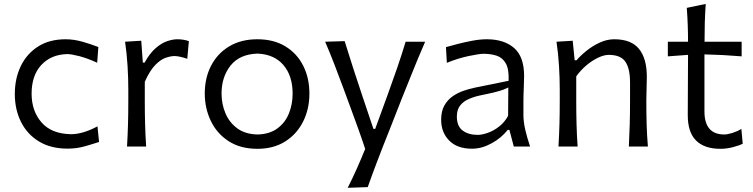

<svg xmlns="http://www.w3.org/2000/svg" viewBox="-20 -729 3745 955"><path d="M316.4 10.3Q232.4 10.3 173.8 -25.4Q115.2 -61 84.5 -122.6Q53.7 -184.1 53.7 -261.2Q53.7 -338.9 83.5 -400.4Q113.3 -461.9 169.7 -497.8Q226.1 -533.7 306.6 -533.7Q348.6 -533.7 393.6 -520.5Q438.5 -507.3 469.2 -495.1L463.4 -417Q413.1 -439.9 373.5 -450Q334 -460 314.5 -460Q233.9 -458 185.5 -405.8Q137.2 -353.5 137.2 -263.2Q137.2 -177.2 186.3 -120.4Q235.4 -63.5 332.5 -61.5Q392.6 -61.5 464.8 -100.6L472.7 -22.9Q443.8 -13.2 402.8 -1.5Q361.8 10.3 316.4 10.3Z M611.8 0Q615.2 -58.1 616.7 -111.8Q618.2 -165.5 618.2 -230V-282.7Q618.2 -340.3 614.5 -400.9Q610.8 -461.4 602.1 -521.5L682.6 -526.4L690.4 -417.5H699.2Q725.1 -464.4 754.2 -489.5Q783.2 -514.6 811.3 -524.2Q839.4 -533.7 861.8 -533.7Q893.1 -533.7 919.4 -524.4L911.6 -436.5Q896 -441.9 878.9 -446Q861.8 -450.2 848.1 -450.2Q830.1 -450.2 804.9 -441.9Q779.8 -433.6 752.7 -406.2Q725.6 -378.9 700.2 -322.3V-226.6Q700.2 -164.6 701.7 -111.3Q703.1 -58.1 707 0Z M1260.7 11.2Q1175.3 11.2 1116.7 -27.1Q1058.1 -65.4 1028.3 -128.2Q998.5 -190.9 998.5 -263.7Q998.5 -341.8 1030.3 -402.8Q1062 -463.9 1120.8 -498.8Q1179.7 -533.7 1259.8 -533.7Q1342.3 -533.7 1400.1 -498Q1458 -462.4 1488.5 -401.4Q1519 -340.3 1519 -263.7Q1519 -186.5 1487.5 -124Q1456.1 -61.5 1398.2 -25.1Q1340.3 11.2 1260.7 11.2ZM1260.7 -60.1Q1320.8 -61.5 1359.6 -90.1Q1398.4 -118.7 1417 -164.6Q1435.5 -210.4 1435.5 -263.7Q1435.5 -351.6 1389.9 -405.3Q1344.2 -459 1260.7 -462.4Q1171.9 -459.5 1127 -403.1Q1082 -346.7 1082 -263.7Q1082 -210.9 1101.6 -165Q1121.1 -119.1 1160.6 -90.3Q1200.2 -61.5 1260.7 -60.1Z M1709.5 205.1Q1733.9 156.7 1755.4 108.4Q1776.9 60.1 1796.4 11.7Q1779.3 -40.5 1760 -93.8Q1740.7 -147 1722.2 -197.3L1687.5 -291.5Q1666.5 -348.1 1644 -406.7Q1621.6 -465.3 1597.2 -521.5L1694.3 -524.4Q1715.3 -456.5 1736.3 -391.4Q1757.3 -326.2 1780.3 -257.8L1837.4 -87.9H1846.2L1908.2 -257.8Q1932.6 -324.7 1955.1 -389.9Q1977.5 -455.1 1997.6 -521.5H2094.7Q2076.2 -479 2059.8 -439.7Q2043.5 -400.4 2024.7 -353.5Q2005.9 -306.6 1979.5 -241.2L1921.9 -94.2Q1881.8 5.9 1855.5 75.4Q1829.1 145 1809.1 201.7Z M2328.1 10.7Q2253.9 10.7 2214.1 -30Q2174.3 -70.8 2174.3 -133.3Q2174.3 -175.8 2190.2 -204.1Q2206.1 -232.4 2231.4 -250Q2256.8 -267.6 2285.4 -277.3Q2314 -287.1 2339.4 -292.5L2509.8 -327.1Q2512.2 -384.3 2496.1 -413.1Q2480 -441.9 2451.2 -451.7Q2422.4 -461.4 2385.3 -461.4Q2363.8 -461.4 2311.5 -450.4Q2259.3 -439.5 2202.6 -416.5L2198.2 -494.6Q2222.7 -501.5 2257.3 -510.5Q2292 -519.5 2330.1 -526.6Q2368.2 -533.7 2401.9 -533.7Q2486.8 -533.7 2536.9 -490.5Q2586.9 -447.3 2586.9 -351.1Q2586.9 -327.6 2585.2 -291.5Q2583.5 -255.4 2583.5 -222.2V-157.7Q2583.5 -123.5 2592.5 -84.2Q2601.6 -44.9 2616.7 0H2535.6L2513.7 -83H2505.4Q2473.6 -42.5 2424.8 -15.9Q2376 10.7 2328.1 10.7ZM2355.5 -58.1Q2377.9 -58.1 2406.7 -68.4Q2435.5 -78.6 2462.6 -99.6Q2489.7 -120.6 2507.3 -152.8L2508.3 -293.9Q2500 -289.6 2486.1 -283.9Q2472.2 -278.3 2445.3 -271.5Q2418.5 -264.6 2370.6 -254.9Q2339.4 -248.5 2312.3 -236.8Q2285.2 -225.1 2268.8 -204.3Q2252.4 -183.6 2252.4 -149.9Q2252.4 -100.6 2281.7 -79.3Q2311 -58.1 2355.5 -58.1Z M2757.8 0Q2761.2 -58.1 2762.7 -111.8Q2764.2 -165.5 2764.2 -230V-282.7Q2764.2 -340.3 2760.5 -400.9Q2756.8 -461.4 2748 -521.5L2828.6 -526.4L2838.4 -429.2H2847.7Q2867.7 -452.6 2897.7 -476.8Q2927.7 -501 2963.4 -517.3Q2999 -533.7 3035.2 -533.7Q3119.6 -533.7 3158.4 -485.8Q3197.3 -438 3197.3 -347.2Q3197.3 -313 3196 -283.2Q3194.8 -253.4 3194.8 -230Q3194.8 -165.5 3196.3 -111.8Q3197.8 -58.1 3202.6 0H3107.9Q3110.8 -58.1 3112.3 -111.3Q3113.8 -164.6 3113.8 -226.6V-319.8Q3113.8 -387.7 3090.6 -421.9Q3067.4 -456.1 3007.8 -456.1Q2984.4 -456.1 2954.6 -441.9Q2924.8 -427.7 2896.2 -403.6Q2867.7 -379.4 2846.2 -349.1V-226.6Q2846.2 -164.6 2847.7 -111.3Q2849.1 -58.1 2853 0Z M3563.5 11.2Q3483.9 11.2 3442.4 -29.8Q3400.9 -70.8 3400.9 -156.2Q3400.9 -239.3 3401.6 -316.7Q3402.3 -394 3402.3 -456.1L3301.8 -448.7V-521.5H3402.3Q3402.3 -606.9 3396 -689.9L3490.2 -709.5Q3486.8 -657.2 3485.6 -615.2Q3484.4 -573.2 3484.4 -521.5H3668.9V-448.7Q3623 -452.6 3576.2 -455.1Q3529.3 -457.5 3483.9 -458.5V-175.3Q3483.9 -60.1 3582.5 -60.1Q3598.6 -60.1 3623.3 -67.9Q3647.9 -75.7 3667.5 -87.9L3674.3 -13.7Q3658.2 -5.9 3626.5 2.7Q3594.7 11.2 3563.5 11.2Z"/></svg>

Font: Pinar DS4-Regular
Style: Regular
Weight: 400
Designer: Amin Abedi
Version: Version 2.000